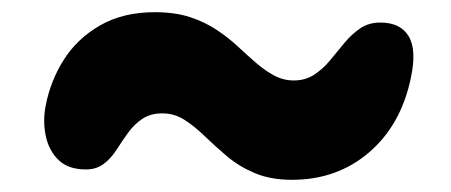

<svg xmlns="http://www.w3.org/2000/svg" viewBox="-20 -412 740 315"><path d="M459 -117Q424 -117 398 -128Q372 -139 352.5 -155.5Q333 -172 316 -188.5Q299 -205 282.5 -215.5Q266 -226 246 -226Q227 -226 213.5 -217Q200 -208 190 -194Q180 -180 171 -166Q162 -152 150 -143Q138 -134 121 -134Q92 -134 76 -149.5Q60 -165 55 -189.5Q50 -214 55 -239Q63 -280 85 -314.5Q107 -349 144.5 -370.5Q182 -392 234 -392Q267 -392 291.5 -384Q316 -376 335.5 -363Q355 -350 370.5 -335.5Q386 -321 400.5 -308.5Q415 -296 430 -288Q445 -280 462 -280Q481 -280 495.5 -289.5Q510 -299 521.5 -313Q533 -327 545 -341.5Q557 -356 571 -365.5Q585 -375 604 -375Q637 -375 650.5 -352.5Q664 -330 654 -284Q638 -207 585.5 -162Q533 -117 459 -117Z"/></svg>

Font: Shantell Sans
Style: Bold Italic
Weight: 700
Italic angle: -11°
Designer: Stephen Nixon, Anya Danilova, Shantell Martin
Foundry: Arrow Type
Version: Version 1.011;[c5ecc13dd]